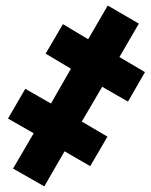

<svg xmlns="http://www.w3.org/2000/svg" viewBox="-20 -662 541 690"><path d="M139.2 7.8 26.9 -56.2 101.1 -183.1 8.8 -235.8 70.8 -342.8 163.1 -290 234.9 -415 144 -469.2 206.1 -575.2 296.9 -521 367.2 -642.1 479 -577.1 409.2 -457 501 -402.8 439.9 -296.9 347.2 -350.1 273.9 -225.1 366.2 -170.9 304.2 -64.9 211.9 -118.2Z"/></svg>

Font: Open Sans Condensed ExtraBold
Style: Italic
Weight: 800
Width: 3
Italic angle: -12°
Designer: Monotype Design Team
Foundry: Monotype Imaging Inc.
Version: Version 3.003; ttfautohint (v1.8.4)